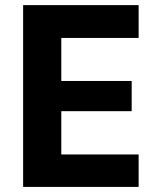

<svg xmlns="http://www.w3.org/2000/svg" viewBox="-20 -734 585 754"><path d="M524.4 -127.4H220.7V-297.4H497.1V-416H220.7V-585H524.4V-713.9H70.8V0H524.4Z"/></svg>

Font: Estedad-FD-VF Thin
Style: Regular
Weight: 100
Designer: Amin Abedi
Version: Version 5.0